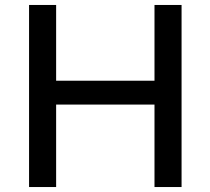

<svg xmlns="http://www.w3.org/2000/svg" viewBox="-20 -753 847 773"><path d="M602 -428V-733H711V0H602V-332H206V0H97V-733H206V-428Z"/></svg>

Font: Shippori Antique
Style: Regular
Weight: 400
Designer: FONTDASU
Foundry: FONTDASU / Google Inc. / but / Adobe
Version: Version 2.001